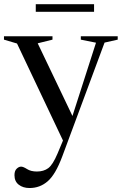

<svg xmlns="http://www.w3.org/2000/svg" viewBox="-24 -690 600 942"><path d="M121 232.5Q89 232.5 68 216.2Q47 200 47 169.5Q47 148 57.8 137.8Q68.5 127.5 79.5 127.5Q90 127.5 108.8 139.5Q127.5 151.5 157 151.5Q190.5 151.5 212.8 135Q235 118.5 258 64L285 -0.5L59.5 -476.5L-4.5 -495.5V-512H233.5V-495.5L161 -477.5L331.5 -121L447 -480.5L372.5 -495.5V-512H553.5V-495.5L489 -481L281.5 77.5Q248.5 166 210.2 199.2Q172 232.5 121 232.5ZM151.5 -632V-669.5H437.5V-632Z"/></svg>

Font: Newsreader Display
Style: Regular
Weight: 400
Designer: Hugues Gentile
Foundry: Production Type
Version: Version 1.001